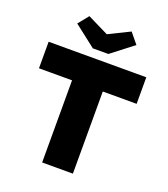

<svg xmlns="http://www.w3.org/2000/svg" viewBox="-164 -1046 1019 1162"><g transform="rotate(20 345.5 -465.0)"><path d="M244 0V-529H31V-700H660V-529H442V0ZM296 -754 156 -863 210 -930 346 -863 482 -930 537 -863 396 -754Z"/></g></svg>

Font: Lexend ExtraBold
Style: Regular
Weight: 800
Designer: Bonnie Shaver-Troup, Thomas Jockin
Foundry: Lexend
Version: Version 1.007; ttfautohint (v1.8.3)